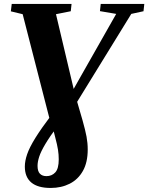

<svg xmlns="http://www.w3.org/2000/svg" viewBox="-20 -763 752 974"><path d="M237 190.5Q172 190.5 139 163Q106 135.5 106 82Q106 53.5 117.8 19.2Q129.5 -15 159.2 -63Q189 -111 241.5 -180.5L332 -273.5L391 -378L569.5 -692.5L487 -706.5L491 -743H712L708 -706L646 -692.5L333.5 -185L273.5 -125.5Q232 -69.5 209.8 -32Q187.5 5.5 179 31.5Q170.5 57.5 170.5 78.5Q170.5 106 182.5 118.2Q194.5 130.5 215.5 130.5Q243 130.5 260.5 111.5Q278 92.5 278 45.5Q278 21 274.2 -3.2Q270.5 -27.5 260 -67L248.5 -112.5L235 -146L95 -691L35 -705.5L39.5 -743H343L339 -706L264 -691L359 -289.5L367.5 -260L398.5 -153.5Q413 -102 419 -69.8Q425 -37.5 425 -5Q425 61 400.5 104.2Q376 147.5 333.5 169Q291 190.5 237 190.5Z"/></svg>

Font: Merriweather 72pt ExtraBold
Style: Italic
Weight: 800
Italic angle: -7.8°
Version: Version 2.101